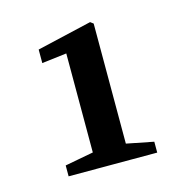

<svg xmlns="http://www.w3.org/2000/svg" viewBox="-66 -813 475 494"><g transform="rotate(-15 171.0 -566.5)"><path d="M69 -717 215 -751 223 -745V-382H135V-689L69 -681ZM219 -426 295 -411V-382H59V-411L139 -426Z"/></g></svg>

Font: Lisu Bosa Black
Style: Regular
Weight: 900
Designer: David Morse, Annie Olsen, Victor Gaultney, Frank Grießhammer (Latin)
Foundry: SIL International
Version: Version 2.000